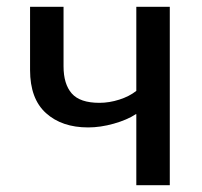

<svg xmlns="http://www.w3.org/2000/svg" viewBox="-20 -507 591 562"><path d="M166 -313Q166 -261 190 -233.5Q214 -206 271 -206Q300 -206 329.5 -215.5Q359 -225 379 -241V-487H477V35H379V-173H378Q352 -156 313 -145Q274 -134 238 -134Q161 -134 114.5 -176Q68 -218 68 -302V-487H166Z"/></svg>

Font: LINE Seed Sans KR Regular
Style: Regular
Weight: 400
Designer: LINE VX Design & Sandoll Inc & Dalton Maag Ltd
Foundry: Sandoll Inc.
Version: Version 1.000